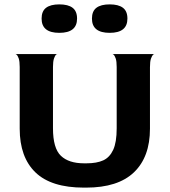

<svg xmlns="http://www.w3.org/2000/svg" viewBox="-20 -847 775 877"><path d="M685 -600Q685 -602 679.5 -597Q674 -592 669.5 -579Q665 -566 665 -540V-259Q665 -130 592 -60Q519 10 373 10H363Q214 10 142 -59.5Q70 -129 70 -259V-541Q70 -567 65.5 -580Q61 -593 55.5 -597.5Q50 -602 50 -600H242Q242 -602 236.5 -597.5Q231 -593 226.5 -579.5Q222 -566 222 -541V-261Q222 -170 258 -135.5Q294 -101 364 -101H375Q422 -101 451.5 -114.5Q481 -128 497 -162.5Q513 -197 513 -261V-541Q513 -567 508.5 -580Q504 -593 498.5 -597.5Q493 -602 493 -600ZM332 -762Q332 -796 311.5 -811.5Q291 -827 251 -827Q211 -827 190.5 -811.5Q170 -796 170 -762Q170 -697 251 -697Q332 -697 332 -762ZM562 -762Q562 -796 541.5 -811.5Q521 -827 481 -827Q441 -827 420.5 -811.5Q400 -796 400 -762Q400 -697 481 -697Q562 -697 562 -762Z"/></svg>

Font: Red Rose Bold
Style: Regular
Weight: 700
Designer: jaikishan Patel
Version: Version 1.000